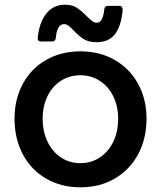

<svg xmlns="http://www.w3.org/2000/svg" viewBox="-20 -788 687 819"><path d="M42 -282Q42 -365 77.5 -430.5Q113 -496 177 -532.5Q241 -569 323 -569Q405 -569 469 -532.5Q533 -496 569 -430.5Q605 -365 605 -282Q605 -197 569.5 -130.5Q534 -64 470 -26.5Q406 11 323 11Q241 11 177 -26Q113 -63 77.5 -129.5Q42 -196 42 -282ZM484 -282Q484 -334 463.5 -376.5Q443 -419 406 -443Q369 -467 323 -467Q277 -467 240 -443.5Q203 -420 182.5 -377.5Q162 -335 162 -282Q162 -226 183 -183Q204 -140 240.5 -116Q277 -92 323 -92Q369 -92 406 -116.5Q443 -141 463.5 -184Q484 -227 484 -282ZM294 -658Q281 -672 272 -678.5Q263 -685 253 -685Q223 -685 218 -625Q215 -611 203 -611H155Q148 -611 144 -615Q140 -619 141 -626Q147 -692 177.5 -730Q208 -768 257 -768Q287 -768 306.5 -755.5Q326 -743 350 -719Q364 -705 373.5 -698Q383 -691 393 -691Q419 -691 425 -749Q427 -763 440 -763H490Q497 -763 500.5 -757.5Q504 -752 503 -742Q496 -674 469.5 -641Q443 -608 392 -608Q358 -608 337.5 -621Q317 -634 294 -658Z"/></svg>

Font: Open Sauce Two SemiBold
Style: Regular
Weight: 600
Designer: Alfredo Marco Pradil
Foundry: Creative Sauce Fz LLC
Version: Version 1.477